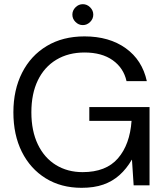

<svg xmlns="http://www.w3.org/2000/svg" viewBox="-20 -886 791 918"><path d="M370 12Q272 12 198.5 -33.5Q125 -79 84.5 -160Q44 -241 44 -349Q44 -456 85.5 -538Q127 -620 203.5 -666Q280 -712 384 -712Q502 -712 581 -655.5Q660 -599 682 -498H585Q571 -561 519 -598Q467 -635 384 -635Q307 -635 249.5 -600.5Q192 -566 161 -502Q130 -438 130 -349Q130 -260 161 -195.5Q192 -131 247.5 -97Q303 -63 375 -63Q487 -63 544 -129Q601 -195 609 -308H407V-374H695V0H619L611 -122H610Q585 -79 551.5 -49Q518 -19 474 -3.5Q430 12 370 12ZM376 -766Q356 -766 341 -781Q326 -796 326 -816Q326 -836 341 -851Q356 -866 376 -866Q396 -866 411 -851Q426 -836 426 -816Q426 -796 411 -781Q396 -766 376 -766Z"/></svg>

Font: DM Sans 28pt
Style: Regular
Weight: 400
Version: Version 4.004;gftools[0.9.30]